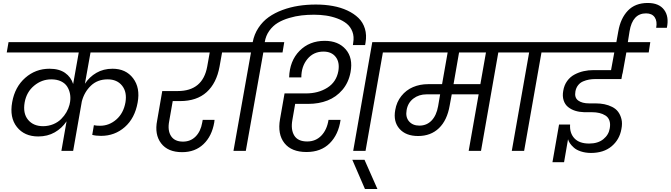

<svg xmlns="http://www.w3.org/2000/svg" viewBox="-20 -1027 4565 1307"><path d="M397.9 0 433.1 -201.2Q401.9 -154.3 352.8 -126.2Q303.7 -98.1 240.2 -98.1Q146 -98.1 95 -162.6Q43.9 -227.1 63 -332Q81.5 -435.5 151.9 -497.3Q222.2 -559.1 316.9 -559.1Q382.3 -559.1 422.9 -530.8Q463.4 -502.4 478 -455.1L516.1 -669.9H25.9L38.1 -740.2H1085.9L1073.2 -669.9H596.2L558.1 -457Q588.4 -503.4 636.2 -531.2Q684.1 -559.1 746.1 -559.1Q836.9 -559.1 886.2 -494.1Q935.5 -429.2 917 -329.1Q897.9 -222.2 829.6 -162.1Q761.2 -102.1 668 -102.1Q631.8 -102.1 607.9 -108.9L619.1 -174.8Q635.3 -170.9 661.1 -170.9Q723.1 -170.9 772 -213.6Q820.8 -256.3 834 -330.1Q845.7 -400.4 811.3 -443.6Q776.9 -486.8 712.9 -486.8Q643.6 -486.8 598.6 -443.6Q553.7 -400.4 537.1 -336.9L478 0ZM273.9 -168Q311 -168.5 342.8 -181.6Q374.5 -194.8 396.2 -216.6Q418 -238.3 432.1 -262.9Q446.3 -287.6 453.1 -314L457 -333Q461.4 -361.8 456.5 -388.2Q451.7 -414.6 437.5 -437.3Q423.3 -460 395.5 -473.4Q367.7 -486.8 329.1 -486.8Q264.2 -486.8 212.4 -443.8Q160.6 -400.9 147.9 -330.1Q134.8 -255.4 170.9 -211.7Q207 -168 273.9 -168Z M1021.5 -669.9 1033.7 -740.2H1622.6L1609.9 -669.9H1491.7L1474.6 -574.2Q1454.1 -460.9 1386.7 -399.9Q1319.3 -338.9 1205.6 -338.9H1155.8L1131.8 -202.1Q1119.6 -139.6 1144 -101.3Q1168.5 -63 1225.6 -63Q1277.3 -63 1311.8 -97.9Q1346.2 -132.8 1356.4 -191.9L1359.9 -210.9H1440.4Q1438.5 -197.3 1438.5 -193.8Q1422.4 -100.1 1365.2 -45.7Q1308.1 8.8 1219.7 8.8Q1122.6 8.8 1076.7 -51.5Q1030.8 -111.8 1049.8 -207L1084.5 -407.2H1189.5Q1360.4 -407.2 1390.6 -574.2L1407.7 -669.9Z M1772.5 -669.9 1653.3 0H1569.3L1688.5 -669.9H1556.2L1568.4 -740.2H1700.2Q1710.4 -793.9 1739.3 -837.6Q1768.1 -881.3 1809.1 -910.4Q1850.1 -939.5 1902.8 -959Q1955.6 -978.5 2012 -987.3Q2068.4 -996.1 2130.4 -996.1Q2191.4 -996.1 2245.4 -986.3Q2299.3 -976.6 2344.5 -955.6Q2389.6 -934.6 2420.4 -904.5Q2451.2 -874.5 2464.1 -831.5Q2477.1 -788.6 2468.3 -736.8L2465.3 -720.2H2382.3L2384.3 -735.8Q2391.6 -777.8 2378.9 -811.3Q2366.2 -844.7 2340.1 -866Q2314 -887.2 2276.6 -901.1Q2239.3 -915 2200 -920.9Q2160.6 -926.8 2118.2 -926.8Q2073.2 -926.8 2032.5 -922.1Q1991.7 -917.5 1948 -904.5Q1904.3 -891.6 1871.1 -871.6Q1837.9 -851.6 1813.5 -817.9Q1789.1 -784.2 1782.2 -740.2H1915L1903.3 -669.9Z M2066.4 7.8Q1963.9 7.8 1916 -53Q1868.2 -113.8 1886.2 -215.8L1917 -391.1H2063Q2146.5 -391.1 2208 -429.7Q2269.5 -468.3 2283.2 -543Q2293.5 -603.5 2265.1 -639.6Q2236.8 -675.8 2182.1 -675.8Q2114.3 -675.8 2072.8 -625.5Q2031.2 -575.2 2031.2 -500H1948.2Q1951.7 -612.3 2018.8 -680.7Q2085.9 -749 2190.4 -749Q2283.2 -749 2333.7 -690.7Q2384.3 -632.3 2366.2 -535.2Q2353 -464.8 2311 -415.5Q2269 -366.2 2209.7 -343Q2150.4 -319.8 2078.1 -319.8H1989.3L1970.2 -210Q1958.5 -144.5 1983.2 -104.2Q2007.8 -64 2071.3 -64Q2128.9 -64 2167.2 -103.5Q2205.6 -143.1 2216.3 -210.9H2298.3Q2284.2 -111.3 2224.6 -51.8Q2165 7.8 2066.4 7.8ZM2384.3 0 2514.2 -740.2H2730L2717.3 -669.9H2586.4L2468.3 0Z M2464.4 259.8 2378.4 61H2461.4L2549.3 259.8Z M2835 -171.9Q2884.8 -171.9 2918 -206.5Q2951.2 -241.2 2962.4 -304.2L2976.1 -384.8H2884.3Q2831.5 -384.8 2793.9 -356Q2756.3 -327.1 2748 -277.8Q2739.3 -230 2764.4 -200.9Q2789.6 -171.9 2835 -171.9ZM3250 -454.1 3288.1 -669.9H3105L3067.4 -454.1ZM2664.1 -669.9 2676.3 -740.2H3515.1L3503.4 -669.9H3372.1L3254.4 0H3170.4L3238.3 -384.8H3055.2L3041 -308.1Q3023.9 -208.5 2968.3 -154.8Q2912.6 -101.1 2826.2 -101.1Q2742.7 -101.1 2699.5 -150.1Q2656.2 -199.2 2670.4 -277.8Q2679.7 -333 2712.2 -373.5Q2744.6 -414.1 2791.5 -434.1Q2838.4 -454.1 2894 -454.1H2989.3L3027.3 -669.9Z M3463.9 0 3582 -669.9H3449.7L3461.9 -740.2H3808.6L3796.9 -669.9H3666L3547.9 0Z M3846.7 -79.1 3819.8 77.1H3740.7L3785.6 -179.2H3860.8Q3856.9 -121.1 3890.1 -85.4Q3923.3 -49.8 3990.7 -49.8Q4050.3 -49.8 4087.2 -79.6Q4124 -109.4 4130.9 -153.8Q4136.2 -184.6 4128.4 -206.5Q4120.6 -228.5 4101.8 -240.5Q4083 -252.4 4060.1 -257.8Q4037.1 -263.2 4008.8 -263.2H3956.5Q3923.3 -264.2 3895.5 -272.9Q3867.7 -281.7 3846.7 -298.8Q3825.7 -315.9 3816.7 -344.2Q3807.6 -372.6 3814 -408.2Q3820.3 -447.3 3840.8 -475.6Q3861.3 -503.9 3890.9 -519.5Q3920.4 -535.2 3952.9 -542.5Q3985.4 -549.8 4022 -549.8H4139.6L4161.6 -669.9H3741.7L3753.9 -740.2H4175.8L4189 -814Q4204.1 -901.9 4253.9 -954.3Q4303.7 -1006.8 4389.6 -1006.8Q4465.8 -1006.8 4500.7 -960.4Q4535.6 -914.1 4519.5 -837.9H4446.8Q4455.1 -882.3 4436.8 -909.2Q4418.5 -936 4377.9 -936Q4285.6 -936 4265.6 -814L4253.9 -740.2H4406.7L4396 -669.9H4243.7L4217.8 -525.9H4216.8L4210 -488.8H4032.7Q4009.8 -488.8 3989.5 -485.1Q3969.2 -481.4 3949.2 -472.9Q3929.2 -464.4 3915.3 -446.8Q3901.4 -429.2 3897 -404.8Q3889.2 -362.3 3915.8 -342.8Q3942.4 -323.2 3990.7 -323.2H4034.7Q4066.4 -323.2 4094 -317.6Q4121.6 -312 4147 -299.3Q4172.4 -286.6 4187.7 -266.1Q4203.1 -245.6 4210.4 -216.3Q4217.8 -187 4210 -147.9Q4197.3 -76.2 4143.3 -31Q4089.4 14.2 4002 14.2Q3964.4 13.7 3934.1 3.7Q3903.8 -6.3 3886.5 -22Q3869.1 -37.6 3859.6 -51.8Q3850.1 -65.9 3846.7 -79.1Z"/></svg>

Font: SVN-Poppins
Style: Italic
Weight: 400
Italic angle: -10°
Designer: Ninad Kale (Devanagari), Jonny Pinhorn (Latin)
Foundry: Indian Type Foundry
Version: Version 3.002 2017